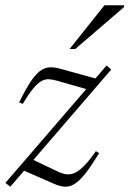

<svg xmlns="http://www.w3.org/2000/svg" viewBox="-24 -697 490 727"><path d="M-3.5 -4.5 379.5 -449 397 -433.5 15 10ZM62 -303.5 48.5 -309.5Q72.5 -358 91.2 -386.5Q110 -415 127.2 -428Q144.5 -441 163.8 -442Q183 -443 206.5 -436L353.5 -395.5L316 -356L193 -391Q175 -396.5 160.5 -397Q146 -397.5 132 -389.5Q118 -381.5 101.2 -361.2Q84.5 -341 62 -303.5ZM183 0 54 -56.5 92 -96.5 191.5 -49Q210.5 -39.5 226.8 -37.2Q243 -35 259.5 -42.5Q276 -50 295.2 -69.8Q314.5 -89.5 339 -124.5L351.5 -117Q322.5 -70 300.8 -42Q279 -14 260.2 -1.8Q241.5 10.5 223.2 10Q205 9.5 183 0ZM239.5 -511.5 371.5 -677H446L445.5 -670L261 -511.5Z"/></svg>

Font: Newsreader 24pt Light
Style: Italic
Weight: 300
Italic angle: -17°
Designer: Hugues Gentile
Foundry: Production Type
Version: Version 1.003